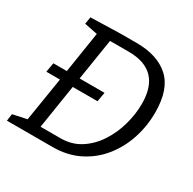

<svg xmlns="http://www.w3.org/2000/svg" viewBox="-154 -856 1019 1014"><g transform="rotate(30 355.0 -349.0)"><path d="M62 -328 72 -385H154L193 -634L113 -650L120 -693L301 -698H399Q527 -698 597.5 -634Q668 -570 668 -429Q668 -345 642.5 -268Q617 -191 568 -130.5Q519 -70 448.5 -35Q378 0 289 0H11L17 -43L102 -61L145 -328ZM302 -61Q371 -61 423.5 -95Q476 -129 512 -184.5Q548 -240 566 -305.5Q584 -371 584 -433Q584 -637 386 -637H272L232 -385H384L374 -328H223L181 -61Z"/></g></svg>

Font: Bitter
Style: Italic
Weight: 400
Italic angle: -9°
Designer: Sol Matas, and Bitter project Authors
Foundry: Sol Matas
Version: Version 2.001